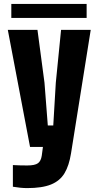

<svg xmlns="http://www.w3.org/2000/svg" viewBox="-20 -753 505 984"><path d="M134 0 20 -600H172L208 -329L225 -110H253L266 -329L293 -600H445L344 33Q334 96 310.5 135Q287 174 241.5 192.5Q196 211 119 211Q102 211 83 209Q64 207 46 204V93Q60 94 82.5 94.5Q105 95 119 95Q159 95 174.5 83.5Q190 72 194 45L200 0ZM38 -661V-733H424V-661Z"/></svg>

Font: Big Shoulders Display Black
Style: Regular
Weight: 900
Designer: Patric King
Foundry: XO Type Co
Version: Version 1.000; ttfautohint (v1.8.2)